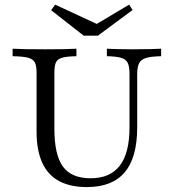

<svg xmlns="http://www.w3.org/2000/svg" viewBox="-20 -776 731 808"><path d="M345.2 11.3Q275 11.3 227.8 -14.5Q180.6 -40.3 157.3 -92.3Q133.9 -144.4 133.9 -221.8V-470.2Q133.9 -499.2 126.6 -513.3Q119.4 -527.4 98 -533.1Q76.6 -538.7 33.1 -539.5V-571Q71 -568.5 170.2 -568.5Q264.5 -568.5 301.6 -571V-539.5Q261.3 -538.7 241.5 -533.1Q221.8 -527.4 215.3 -513.3Q208.9 -499.2 208.9 -470.2V-233.9Q208.9 -124.2 244.8 -75Q280.6 -25.8 361.3 -25.8Q443.5 -25.8 484.3 -79Q525 -132.3 525 -239.5V-464.5Q525 -495.2 517.7 -510.9Q510.5 -526.6 489.9 -532.7Q469.4 -538.7 429.8 -539.5V-571Q445.2 -570.2 471.8 -569.4Q498.4 -568.5 536.3 -568.5Q582.3 -568.5 612.9 -569.4Q643.5 -570.2 658.1 -571V-539.5Q616.9 -538.7 595.2 -532.3Q573.4 -525.8 565.3 -509.7Q557.3 -493.5 557.3 -462.9V-238.7Q557.3 -112.9 504.8 -50.8Q452.4 11.3 345.2 11.3ZM523.4 -756.5 537.9 -733.9 391.9 -625.8H332.3L195.2 -733.1L212.1 -756.5L410.5 -664.5L371.8 -666.1Z"/></svg>

Font: Playfair 12pt Light
Style: Regular
Weight: 300
Designer: Claus Eggers Sørensen
Foundry: Claus Eggers Sørensen
Version: Version 2.000;gftools[0.9.28]